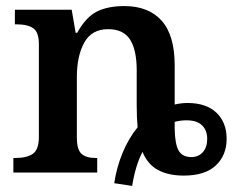

<svg xmlns="http://www.w3.org/2000/svg" viewBox="-20 -568 786 632"><path d="M356 35Q364 -18 384 -66Q404 -114 433 -149Q430 -181 430 -219V-336Q430 -404 408 -438Q386 -472 336 -472Q282 -472 257.5 -428Q233 -384 233 -314V-115Q233 -76 248 -62Q263 -48 295 -48H300V0H24V-48H30Q69 -48 88.5 -62Q108 -76 108 -118V-422Q108 -462 89.5 -475Q71 -488 33 -488H29V-536H216L229 -460H234Q263 -512 299 -530Q335 -548 389 -548Q469 -548 512 -500Q555 -452 555 -353V-224Q577 -229 597 -229Q659 -229 692.5 -197Q726 -165 726 -111Q726 -57 690.5 -23.5Q655 10 585 10Q534 10 500 -8.5Q466 -27 449 -68Q426 -24 415 44ZM662 -111Q662 -139 645 -155.5Q628 -172 594 -172Q575 -172 555 -167V-144Q556 -92 568.5 -71.5Q581 -51 610 -51Q633 -51 647.5 -67Q662 -83 662 -111Z"/></svg>

Font: Noto Serif SemiBold
Style: Regular
Weight: 600
Designer: Monotype Design Team
Foundry: Monotype Imaging Inc.
Version: Version 1.001